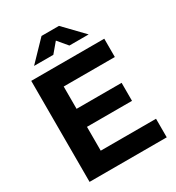

<svg xmlns="http://www.w3.org/2000/svg" viewBox="-218 -1070 1099 1200"><g transform="rotate(-30 331.5 -470.0)"><path d="M72 0V-729H599V-597H230V-436H555V-306H230V-134H629V0ZM134 -801 268 -940H394L528 -801H389L331 -870L273 -801Z"/></g></svg>

Font: BDO Grotesk
Style: Bold
Weight: 700
Designer: Deni Anggara
Foundry: Lokal Container
Version: Version 2.000